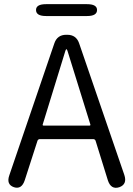

<svg xmlns="http://www.w3.org/2000/svg" viewBox="-20 -899 641 922"><path d="M47 0Q9 -13 25 -58L241 -691Q255 -732 298 -732H303Q346 -732 360 -691L577 -59Q592 -14 553 0Q513 13 498 -33L439 -223Q436 -231 427 -231H172Q163 -231 160 -223L99 -34Q84 12 47 0ZM185 -301Q184 -296 189 -296H410Q415 -296 414 -301L304 -655Q301 -663 299 -663Q297 -663 294 -655ZM201 -822Q153 -822 153 -851Q153 -879 201 -879H398Q446 -879 446 -851Q446 -822 398 -822Z"/></svg>

Font: Resource Han Rounded KR Normal
Style: Regular
Weight: 350
Designer: Cyano Hao (round all glyphs); Ryoko NISHIZUKA 西塚涼子 (kana, bopomofo & ideographs); Paul D. Hunt (Latin, Greek & Cyrillic)
Foundry: Cyano Hao
Version: 0.990